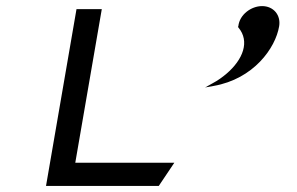

<svg xmlns="http://www.w3.org/2000/svg" viewBox="-20 -610 975 630"><path d="M840 -590C804 -590 766 -562 762 -524C762 -524 761 -522 761 -522C761 -522 762 -520 762 -520C801 -474 777 -414 723 -368C710 -357 695 -346 678 -337L653 -323L681 -328C812 -351 884 -452 896 -524C902 -561 877 -590 840 -590ZM314 -580H231L131 0H501L552 -76H227Z"/></svg>

Font: Charger Monospace
Style: Regular
Weight: 400
Designer: Jasper
Foundry: Cannot Into Space Fonts
Version: Version 0.980